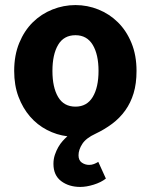

<svg xmlns="http://www.w3.org/2000/svg" viewBox="-20 -528 595 758"><path d="M297 210Q252 210 221.5 187Q191 164 191 119Q191 100 196.5 83.5Q202 67 210 53Q218 39 227.5 28.5Q237 18 246 10Q204 5 165.5 -15Q127 -35 98.5 -68Q70 -101 53 -146Q36 -191 36 -248Q36 -310 56 -358.5Q76 -407 109.5 -440Q143 -473 187 -490.5Q231 -508 278 -508Q325 -508 368.5 -490.5Q412 -473 445.5 -440Q479 -407 499 -358.5Q519 -310 519 -248Q519 -198 507.5 -160Q496 -122 474.5 -92Q453 -62 423 -39.5Q393 -17 357 0Q320 17 305 40Q290 63 290 85Q290 105 303 114Q316 123 332 123Q342 123 351 119.5Q360 116 368 111L398 177Q379 192 350 201Q321 210 297 210ZM278 -107Q323 -107 346 -145Q369 -183 369 -248Q369 -313 346 -351Q323 -389 278 -389Q232 -389 209.5 -351Q187 -313 187 -248Q187 -183 209.5 -145Q232 -107 278 -107Z"/></svg>

Font: Giro Regular
Style: Bold
Weight: 700
Designer: Paul D. Hunt
Foundry: Adobe Systems Incorporated
Version: Version 1.000;PS 1.0;hotconv 1.0.88;makeotf.lib2.5.647800